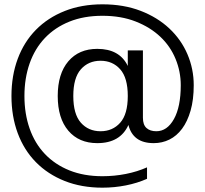

<svg xmlns="http://www.w3.org/2000/svg" viewBox="-20 -742 949 888"><path d="M430 -80Q345 -80 296 -137.5Q247 -195 247 -298Q247 -401 296 -458.5Q345 -516 430 -516Q533 -516 571 -437V-509H641V-197Q641 -165 657.5 -150Q674 -135 703 -135Q753 -135 784.5 -191.5Q816 -248 816 -348Q816 -411 792 -469.5Q768 -528 721.5 -572Q675 -616 607.5 -642.5Q540 -669 454 -669Q368 -669 301 -642Q234 -615 187.5 -566Q141 -517 117 -448.5Q93 -380 93 -298Q93 -216 117 -147.5Q141 -79 187.5 -30Q234 19 301 46Q368 73 454 73Q509 73 562 62.5Q615 52 660 32V85Q615 105 562 115.5Q509 126 454 126Q357 126 279 95Q201 64 146 8Q91 -48 62 -126Q33 -204 33 -298Q33 -392 62 -470Q91 -548 146 -604Q201 -660 279 -691Q357 -722 454 -722Q552 -722 630 -692Q708 -662 763 -610.5Q818 -559 847 -491Q876 -423 876 -348Q876 -281 861.5 -230.5Q847 -180 822 -146.5Q797 -113 763.5 -96.5Q730 -80 691 -80Q642 -80 613 -101.5Q584 -123 574 -164Q536 -80 430 -80ZM445 -135Q501 -135 536 -174.5Q571 -214 571 -298Q571 -382 536 -421.5Q501 -461 445 -461Q389 -461 354 -421.5Q319 -382 319 -298Q319 -214 354 -174.5Q389 -135 445 -135Z"/></svg>

Font: Firefly Display
Style: Regular
Weight: 400
Designer: Colophon Foundry, Jonny Pinhorn
Foundry: Colophon Foundry
Version: Version 1.200; ttfautohint (v1.8.3)